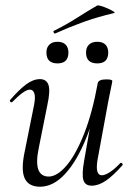

<svg xmlns="http://www.w3.org/2000/svg" viewBox="-20 -695 505 728"><path d="M131.8 13Q89 13 73.9 -18.3Q58.8 -49.6 73.4 -119L109.2 -297Q115 -327.6 110.1 -341.4Q105.2 -355.2 93 -355.2Q82.2 -355.2 65.2 -342.8Q48.2 -330.4 27.4 -309Q23.4 -305 19.4 -309Q15.4 -313 19.4 -317Q52.2 -355 79 -375Q105.8 -395 131.6 -395Q156 -395 163.7 -373.2Q171.4 -351.4 159.6 -297L127.8 -138Q115.4 -80.4 125 -53Q134.6 -25.6 164.4 -25.6Q196.6 -25.6 231.9 -66.8Q267.2 -108 298.6 -187.1Q330 -266.2 350.4 -378.8L362.8 -377.8Q343 -261.4 307.6 -173.2Q272.2 -85 227.2 -36Q182.2 13 131.8 13ZM327.2 9Q302.4 9 296.1 -12.7Q289.8 -34.4 299.2 -86.6L350.4 -378.8Q353 -394 382.4 -394Q396.8 -394 401.3 -392.2Q405.8 -390.4 405.8 -387.6Q405.8 -384.4 400.8 -361.2Q395.8 -338 390.8 -312L349.8 -89Q340 -30.4 366.4 -30.4Q378 -30.4 396.1 -42Q414.2 -53.6 435.6 -76Q438.6 -80 443 -75.5Q447.4 -71 443.6 -67.8Q409.2 -28.8 381.5 -9.9Q353.8 9 327.2 9ZM349 -454.6Q306.2 -454.6 306.2 -496Q306.2 -515.2 317.5 -525.9Q328.8 -536.6 349 -536.6Q369 -536.6 379.7 -525.9Q390.4 -515.2 390.4 -496Q390.4 -454.6 349 -454.6ZM198 -454.6Q156 -454.6 156 -496Q156 -515.2 167.3 -525.9Q178.6 -536.6 198 -536.6Q218 -536.6 228.7 -525.9Q239.4 -515.2 239.4 -496Q239.4 -454.6 198 -454.6ZM190 -568.4Q186 -566.4 183.5 -571.9Q181 -577.4 185 -578.4Q232.2 -602 270.6 -626.6Q309 -651.2 347.6 -673.6Q351 -676 363.3 -672.3Q375.6 -668.6 389.1 -662.6Q402.6 -656.6 410.3 -651.6Q418 -646.6 412 -645.4Q345 -629.4 293 -610.4Q241 -591.4 190 -568.4Z"/></svg>

Font: Cormorant Infant Light
Style: Italic
Weight: 300
Italic angle: -10°
Designer: Christian Thalmann (Catharsis Fonts)
Foundry: Catharsis Fonts
Version: Version 4.001